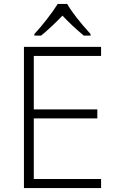

<svg xmlns="http://www.w3.org/2000/svg" viewBox="-20 -951 592 971"><path d="M153.8 -771H188C224.6 -801.3 260.7 -835 295.9 -872.1C328.1 -837.4 364.3 -803.7 403.8 -771H438V-778.8C381.3 -841.3 341.8 -892.1 319.8 -931.2H272C245.1 -887.7 194.3 -822.3 153.8 -778.8ZM491.2 -45.9H150.9V-352.1H472.2V-397.9H150.9V-668H491.2V-713.9H101.1V0H491.2Z"/></svg>

Font: Open Sans 300
Style: Regular
Weight: 300
Foundry: Ascender Corporation
Version: Version 1.100;PS 001.100;hotconv 1.0.88;makeotf.lib2.5.64775